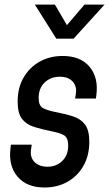

<svg xmlns="http://www.w3.org/2000/svg" viewBox="-20 -800 473 832"><path d="M173 12.5Q228.5 12.5 272.5 -12.2Q316.5 -37 341.8 -81.8Q367 -126.5 367 -185.5Q367 -235 348.8 -259.8Q330.5 -284.5 297 -295.5Q263.5 -306.5 218 -315Q185.5 -321.5 166.5 -331.5Q147.5 -341.5 147.5 -376Q147.5 -418 173.8 -442.8Q200 -467.5 239.5 -467.5Q276.5 -467.5 295.2 -446.2Q314 -425 308.5 -392.5L305.5 -373H395.5L397.5 -387.5Q407.5 -463.5 368.2 -510.5Q329 -557.5 251.5 -557.5Q196 -557.5 152 -533Q108 -508.5 82.2 -464Q56.5 -419.5 56.5 -359.5Q56.5 -309.5 75 -285.2Q93.5 -261 127.2 -250.2Q161 -239.5 206 -230.5Q238.5 -224.5 257 -214Q275.5 -203.5 275.5 -169Q275.5 -127.5 249.8 -102.5Q224 -77.5 185.5 -77.5Q150.5 -77.5 130 -97.5Q109.5 -117.5 114.5 -152.5L117.5 -173H27.5L25.5 -158Q16 -81.5 56 -34.5Q96 12.5 173 12.5ZM224 -632.5H299L433 -780H346L270 -691L218 -780H131Z"/></svg>

Font: Mohave Medium
Style: Italic
Weight: 500
Italic angle: -8°
Designer: Gumpita Rahayu
Foundry: Tokotype
Version: Version 2.002; ttfautohint (v1.8.3)